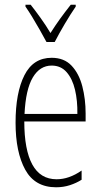

<svg xmlns="http://www.w3.org/2000/svg" viewBox="-20 -784 428 814"><path d="M199 -539Q252 -539 283.5 -505.5Q315 -472 329 -418Q343 -364 343 -303V-269H83Q83 -149 117 -86.5Q151 -24 220 -24Q273 -24 326 -61V-22Q304 -8 276.5 1Q249 10 218 10Q128 10 87 -64.5Q46 -139 46 -264Q46 -391 83.5 -465Q121 -539 199 -539ZM199 -506Q149 -506 119 -455.5Q89 -405 84 -301H308Q309 -357 298 -403.5Q287 -450 262.5 -478Q238 -506 199 -506ZM177 -606Q164 -630 148 -658.5Q132 -687 116 -713Q100 -739 88 -756V-764H110Q129 -740 152 -708Q175 -676 194 -644Q215 -677 234.5 -704Q254 -731 280 -764H301V-756Q279 -724 254.5 -682.5Q230 -641 212 -606Z"/></svg>

Font: Noto Sans Arabic UI XCn XLt
Style: Regular
Weight: 200
Width: 2
Designer: Monotype Design Team, Nadine Chahine and Nizar Qandah
Foundry: Monotype Imaging Inc.
Version: Version 2.010; ttfautohint (v1.8.4.7-5d5b)